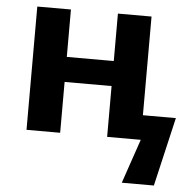

<svg xmlns="http://www.w3.org/2000/svg" viewBox="-53 -599 849 847"><g transform="rotate(5 372.0 -175.0)"><path d="M78.1 0V-545.9H227.1V-335.9H435.1V-545.9H584V-108.9H730L659.2 195.8H517.1L584 0H435.1V-225.1H227.1V0Z"/></g></svg>

Font: Wonky
Style: Regular
Weight: 400
Designer: Monotype Design Team
Foundry: Monotype Imaging Inc.
Version: Version 3.000